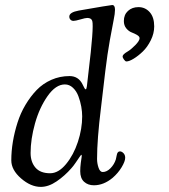

<svg xmlns="http://www.w3.org/2000/svg" viewBox="-20 -730 671 763"><path d="M24.9 -92.8Q24.9 -128.9 31.2 -167Q37.6 -205.1 49.6 -242.7Q61.5 -280.3 81.3 -313.5Q101.1 -346.7 125.7 -372.3Q150.4 -397.9 184.1 -412.8Q217.8 -427.7 256.3 -427.7Q292.5 -427.7 308.6 -393.6Q316.9 -375 320.3 -375Q323.7 -375 325.2 -386.7L331.5 -441.4Q353.5 -622.6 346.7 -646.5Q343.3 -658.7 326.7 -658.7Q319.3 -658.7 299.6 -652.8Q279.8 -647 272 -647Q264.6 -647 260 -651.9Q255.4 -656.7 255.4 -664.1Q255.4 -681.2 293 -688Q419.4 -710 425.8 -710Q437 -710 437 -691.4Q437 -676.3 431.6 -650.4Q426.3 -624.5 416.5 -570.1Q406.7 -515.6 398.4 -446.8L381.3 -301.8Q365.7 -175.8 365.7 -98.6Q365.7 -80.6 371.6 -63.5Q377.4 -46.4 388.2 -46.4Q404.3 -46.4 419.2 -61.5Q434.1 -76.7 440.4 -96.7Q441.9 -101.1 443.8 -112.8Q446.3 -128.4 456.5 -128.4Q463.9 -128.4 470.7 -121.3Q477.5 -114.3 477.5 -103Q477.5 -88.9 463.4 -65.4Q449.2 -42 427.7 -23.4Q392.1 6.3 353 6.3Q329.6 6.3 314.2 -7.6Q298.8 -21.5 298.8 -49.8Q298.8 -64.5 301 -82.3Q303.2 -100.1 304.4 -106Q305.7 -111.8 303.7 -115.2Q302.2 -115.2 296.1 -106.2Q290 -97.2 280.5 -83.3Q271 -69.3 263.7 -61.5Q237.3 -31.2 205.1 -9.3Q172.9 12.7 142.1 12.7Q102.5 12.7 63.7 -21Q24.9 -54.7 24.9 -92.8ZM467.3 -505.9Q467.3 -513.7 487.3 -525.4Q500 -532.7 517.3 -550.3Q534.7 -567.9 534.7 -578.1Q534.7 -585 524.9 -590.8Q515.1 -596.7 503.4 -601.1Q491.7 -605.5 481.9 -617.2Q472.2 -628.9 472.2 -646.5Q472.2 -671.4 488.5 -686.5Q504.9 -701.7 530.3 -701.7Q557.1 -701.7 575 -681.6Q592.8 -661.6 592.8 -625Q592.8 -597.2 579.3 -570.1Q565.9 -543 547.6 -525.4Q529.3 -507.8 511.2 -496.8Q493.2 -485.8 482.4 -485.8Q478 -485.8 472.7 -493.2Q467.3 -500.5 467.3 -505.9ZM179.2 -41.5Q212.4 -41.5 242.4 -77.9Q272.5 -114.3 289.6 -166.3Q306.6 -218.3 306.6 -267.6Q306.6 -285.6 303 -306.2Q299.3 -326.7 291.7 -347.2Q284.2 -367.7 270 -381.1Q255.9 -394.5 237.8 -394.5Q201.7 -394.5 169.2 -348.4Q136.7 -302.2 119.1 -239.5Q101.6 -176.8 101.6 -122.1Q101.6 -86.4 120.8 -64Q140.1 -41.5 179.2 -41.5Z"/></svg>

Font: Cooper*
Style: Italic
Weight: 400
Italic angle: -7°
Designer: Owen Earl
Foundry: indestructible type*
Version: Version 0.001